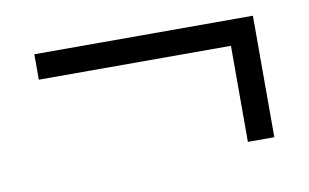

<svg xmlns="http://www.w3.org/2000/svg" viewBox="-40 -433 598 372"><g transform="rotate(-10 259.0 -247.5)"><path d="M422 -128V-317H44V-367H474V-128Z"/></g></svg>

Font: Platypi Light
Style: Regular
Weight: 300
Designer: David Sargent
Foundry: Bolt Cutter Type
Version: Version 1.200